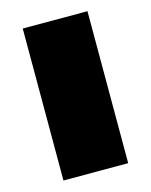

<svg xmlns="http://www.w3.org/2000/svg" viewBox="-89 -599 517 659"><g transform="rotate(-15 170.0 -270.0)"><path d="M55 -540H285V0H55Z"/></g></svg>

Font: Encode Sans Wide
Style: Black
Weight: 900
Designer: Pablo Impallari, Andres Torresi
Foundry: Pablo Impallari, Andres Torresi
Version: Version 1.000; ttfautohint (v1.00) -l 8 -r 50 -G 200 -x 14 -